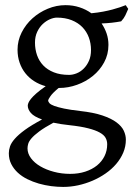

<svg xmlns="http://www.w3.org/2000/svg" viewBox="-20 -489 528 753"><path d="M336.9 -293Q336.9 -318.8 328.4 -342Q319.8 -365.2 303 -382.6Q286.1 -399.9 261 -409.9Q235.8 -419.9 203.1 -419.9Q190.9 -419.9 176 -413.6Q161.1 -407.2 147.9 -395Q134.8 -382.8 126 -364.3Q117.2 -345.7 117.2 -321.8Q117.2 -295.9 125.2 -272.7Q133.3 -249.5 149.7 -232.4Q166 -215.3 191.2 -205.3Q216.3 -195.3 251 -195.3Q265.1 -195.3 280.5 -201.4Q295.9 -207.5 308.3 -220Q320.8 -232.4 328.9 -250.5Q336.9 -268.6 336.9 -293ZM252.9 2Q234.4 0 218.8 -2.4Q203.1 -4.9 189.5 -7.8Q154.3 11.2 134 26.4Q113.8 41.5 103.5 53.5Q93.3 65.4 90.6 75.2Q87.9 85 87.9 92.8Q87.9 113.3 101.6 131.6Q115.2 149.9 138.2 163.3Q161.1 176.8 191.4 184.8Q221.7 192.9 254.9 192.9Q287.6 192.9 314.5 184.1Q341.3 175.3 360.4 159.9Q379.4 144.5 389.9 123.3Q400.4 102.1 400.4 76.7Q400.4 63 394 51.5Q387.7 40 371.1 30.8Q354.5 21.5 325.9 14.2Q297.4 6.8 252.9 2ZM405.3 -313Q405.3 -275.4 388.4 -244.4Q371.6 -213.4 344.2 -191.2Q316.9 -168.9 282.2 -156.5Q247.6 -144 211.9 -144H210Q186.5 -124.5 177.7 -111.6Q168.9 -98.6 168.9 -95.7Q168.9 -89.8 174.1 -84.2Q179.2 -78.6 193.1 -73.5Q207 -68.4 231.4 -63.2Q255.9 -58.1 293.9 -53.7Q347.2 -47.9 381.8 -36.1Q416.5 -24.4 437 -9Q457.5 6.3 465.6 23.9Q473.6 41.5 473.6 58.6Q473.6 85.4 463.4 109.6Q453.1 133.8 435.5 154.3Q418 174.8 394 191.4Q370.1 208 342.8 219.7Q315.4 231.4 286.1 237.8Q256.8 244.1 228 244.1Q205.1 244.1 180.7 241Q156.2 237.8 132.3 231Q108.4 224.1 87.2 213.6Q65.9 203.1 49.8 188.2Q33.7 173.3 24.2 154.5Q14.6 135.7 14.6 111.8Q14.6 99.1 19.3 85.2Q23.9 71.3 38.1 55.2Q52.2 39.1 77.6 20.5Q103 2 145 -20.5Q113.3 -31.7 101.1 -45.9Q88.9 -60.1 88.9 -74.7Q88.9 -78.6 91.3 -85.2Q93.8 -91.8 101.3 -101.3Q108.9 -110.8 122.8 -123Q136.7 -135.3 159.2 -150.9Q134.3 -157.7 114 -170.7Q93.8 -183.6 79.3 -201.9Q64.9 -220.2 56.9 -243.4Q48.8 -266.6 48.8 -293.9Q48.8 -329.6 64.9 -361.6Q81.1 -393.6 107.4 -417.2Q133.8 -440.9 167.5 -454.8Q201.2 -468.8 236.8 -468.8Q266.1 -468.8 291.7 -460.4Q317.4 -452.1 338.4 -437Q363.8 -439.5 384.3 -443.4Q404.8 -447.3 421.1 -451.7Q437.5 -456.1 450.2 -460.4Q462.9 -464.8 473.1 -468.8L482.9 -454.1Q477.1 -440.4 471.7 -429Q466.3 -417.5 455.1 -405.3Q436.5 -401.9 418.7 -399.9Q400.9 -397.9 378.4 -397Q391.1 -378.4 398.2 -357.4Q405.3 -336.4 405.3 -313Z"/></svg>

Font: Gentium Plus
Style: Regular
Weight: 400
Designer: J. Victor Gaultney, Annie Olsen, Iska Routamaa
Foundry: SIL International
Version: Version 1.510